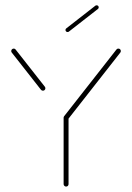

<svg xmlns="http://www.w3.org/2000/svg" viewBox="-20 -701 496 721"><path d="M228.1 -267.4Q231.9 -267.4 234.6 -264.6Q237.4 -261.9 237.4 -258.1V-9.6Q237.4 -5.9 234.8 -3.1Q232.2 -0.4 228.1 -0.4Q224.4 -0.4 221.7 -3.1Q218.9 -5.9 218.9 -9.6V-258.1Q218.9 -261.9 221.7 -264.6Q224.4 -267.4 228.1 -267.4ZM150.4 -369.6Q150.4 -365.9 147.8 -363.1Q145.2 -360.4 141.1 -360.4Q136.7 -360.4 133.7 -364.1L24.1 -503.7Q22.2 -506.3 22.2 -509.3Q22.2 -513.3 25 -515.9Q27.8 -518.5 31.5 -518.5Q36.3 -518.5 38.5 -515.2L148.5 -375.2Q150.4 -372.6 150.4 -369.6ZM424.4 -518.5Q428.5 -518.5 431.1 -515.9Q433.7 -513.3 433.7 -509.3Q433.7 -506.3 431.9 -503.7L235.6 -253.3Q232.6 -249.6 228.1 -249.6Q224.4 -249.6 221.7 -252.4Q218.9 -255.2 218.9 -258.9Q218.9 -261.9 220.7 -264.4L417.4 -515.2Q419.6 -518.5 424.4 -518.5ZM233.7 -580.7Q230.4 -580.7 228.1 -583Q225.9 -585.2 225.9 -588.5Q225.9 -592.2 228.9 -594.4L338.1 -679.6Q340 -681.1 343 -681.1Q346.3 -681.1 348.5 -678.9Q350.7 -676.7 350.7 -673.3Q350.7 -669.6 347.8 -667.4L238.5 -582.2Q236.7 -580.7 233.7 -580.7Z"/></svg>

Font: 26F Galaxy Hebrew Hairline
Style: Regular
Weight: 50
Designer: C₂₉H₂₅N₃O₅
Version: Version 1.000